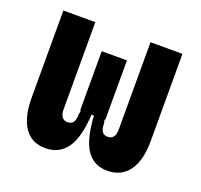

<svg xmlns="http://www.w3.org/2000/svg" viewBox="-98 -628 782 747"><g transform="rotate(20 293.0 -254.5)"><path d="M416 9.8Q360.4 9.8 330.3 -34.4Q300.3 -78.6 294.9 -176.3L335 -193.4L342.3 -159.7Q342.3 -135.2 350.3 -125Q358.4 -114.7 373.6 -114.7Q388.8 -114.7 396.5 -125.6Q404.3 -136.5 404.3 -156.2V-517.6H536.6V-156.2Q536.6 -76.7 505.6 -33.4Q474.6 9.8 416 9.8ZM159.2 9.8Q103 9.8 73.2 -33.4Q43.5 -76.7 43.5 -156.2V-517.6H175.8V-156.2Q175.8 -136.7 183.8 -125.7Q191.9 -114.7 207.1 -114.7Q222.3 -114.7 230 -125Q237.8 -135.2 237.8 -159.7L245.1 -193.4L285.2 -176.3Q279.8 -78.6 248.5 -34.4Q217.3 9.8 159.2 9.8ZM237.8 -174.3V-419.9H342.3V-174.3Z"/></g></svg>

Font: Cascadia Mono PL
Style: Regular
Weight: 400
Monospace: yes
Designer: Aaron Bell
Foundry: Saja Typeworks
Version: Version 2102.003